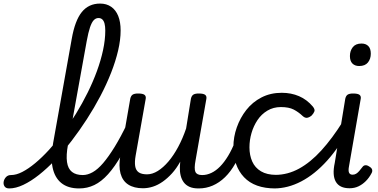

<svg xmlns="http://www.w3.org/2000/svg" viewBox="-175 -1039 2120 1076"><path d="M-123 17Q-142 17 -149.5 5.5Q-157 -6 -154.5 -20.5Q-152 -35 -141.5 -46.5Q-131 -58 -113 -58Q-84 -58 -50 -75.5Q-16 -93 22 -124.5Q60 -156 99.5 -199Q139 -242 177.5 -293.5Q216 -345 251 -402Q286 -459 316 -519.5Q346 -580 368 -640Q390 -700 402.5 -758Q415 -816 415 -868Q415 -883 428 -890.5Q441 -898 458 -898Q475 -898 488 -890.5Q501 -883 501 -868Q501 -816 487 -756Q473 -696 447.5 -631Q422 -566 387.5 -500.5Q353 -435 312 -371.5Q271 -308 226.5 -250Q182 -192 135.5 -143.5Q89 -95 43.5 -59Q-2 -23 -44.5 -3Q-87 17 -123 17ZM268 17Q206 17 168.5 -13.5Q131 -44 119.5 -101.5Q108 -159 123 -239L227 -821Q245 -924 283.5 -971.5Q322 -1019 386 -1019Q422 -1019 448 -1001Q474 -983 487.5 -949.5Q501 -916 501 -868Q501 -849 488 -840Q475 -831 458 -831Q441 -831 428 -840Q415 -849 415 -868Q415 -891 411 -906.5Q407 -922 398.5 -930Q390 -938 377 -938Q362 -938 350.5 -926Q339 -914 329.5 -886Q320 -858 311 -809L206 -228Q195 -169 200.5 -131Q206 -93 228.5 -75.5Q251 -58 289 -58Q303 -58 309.5 -46.5Q316 -35 314 -20.5Q312 -6 300.5 5.5Q289 17 268 17Z M269 17Q255 17 248.5 5.5Q242 -6 244 -20.5Q246 -35 257 -46.5Q268 -58 289 -58Q316 -58 344.5 -74Q373 -90 403 -125Q433 -160 467 -215Q501 -270 539 -349Q546 -362 559 -361.5Q572 -361 580.5 -351.5Q589 -342 584 -330Q544 -236 506 -170Q468 -104 430.5 -62.5Q393 -21 353.5 -2Q314 17 269 17Z M626 16Q576 16 544 -4.5Q512 -25 500.5 -66.5Q489 -108 500 -170L555 -486Q559 -503 569 -509Q579 -515 599 -515Q626 -515 635.5 -507Q645 -499 641 -482L585 -166Q579 -132 582.5 -108.5Q586 -85 602 -73.5Q618 -62 649 -62Q679 -62 709.5 -81Q740 -100 769 -134Q798 -168 823.5 -215.5Q849 -263 868 -319L895 -486Q899 -503 909 -509Q919 -515 939 -515Q966 -515 975.5 -507Q985 -499 981 -482L921 -141Q912 -94 920 -76Q928 -58 957 -58Q971 -58 977.5 -46.5Q984 -35 982 -20.5Q980 -6 969 5.5Q958 17 937 17Q907 17 887 8Q867 -1 855 -17Q843 -33 837.5 -55Q832 -77 833 -104L835 -133Q814 -95 789 -67.5Q764 -40 737 -21Q710 -2 682 7Q654 16 626 16Z M939 17Q925 17 918.5 5.5Q912 -6 914 -20.5Q916 -35 927 -46.5Q938 -58 959 -58Q984 -58 1009.5 -70Q1035 -82 1058.5 -106Q1082 -130 1103.5 -165.5Q1125 -201 1143 -247Q1148 -261 1161 -262Q1174 -263 1184.5 -255Q1195 -247 1190 -233Q1171 -171 1144.5 -124Q1118 -77 1086 -46Q1054 -15 1017 1Q980 17 939 17Z M1368 17Q1252 17 1192.5 -46Q1133 -109 1133 -216Q1133 -271 1152 -325Q1171 -379 1205.5 -423Q1240 -467 1290.5 -493Q1341 -519 1404 -519Q1457 -519 1501 -500Q1545 -481 1578 -442Q1591 -426 1587 -415Q1583 -404 1572 -392Q1559 -381 1546.5 -379Q1534 -377 1521 -389Q1498 -411 1471 -425Q1444 -439 1399 -439Q1357 -439 1323.5 -419Q1290 -399 1268 -366Q1246 -333 1234.5 -293.5Q1223 -254 1223 -213Q1223 -169 1238.5 -134Q1254 -99 1287.5 -79Q1321 -59 1373 -59Q1387 -59 1393.5 -47.5Q1400 -36 1399 -21Q1398 -6 1390 5.5Q1382 17 1368 17Z M1361 17Q1343 17 1335 5.5Q1327 -6 1328.5 -21Q1330 -36 1340 -47.5Q1350 -59 1368 -59Q1437 -59 1501 -94Q1565 -129 1626 -196Q1687 -263 1747 -359Q1752 -367 1764 -362.5Q1776 -358 1785 -348.5Q1794 -339 1788 -330Q1728 -216 1658.5 -139Q1589 -62 1513.5 -22.5Q1438 17 1361 17Z M1784 16Q1728 16 1707 -20.5Q1686 -57 1701 -126L1760 -486Q1764 -503 1774 -509Q1784 -515 1804 -515Q1831 -515 1840.5 -507Q1850 -499 1846 -482L1781 -108Q1776 -83 1781 -71.5Q1786 -60 1801 -60Q1812 -60 1821 -65.5Q1830 -71 1838.5 -81Q1847 -91 1857 -104Q1863 -112 1872.5 -113Q1882 -114 1894 -106Q1908 -98 1910.5 -88Q1913 -78 1907 -68Q1894 -43 1875 -24Q1856 -5 1833.5 5.5Q1811 16 1784 16ZM1838 -669Q1814 -669 1800 -683Q1786 -697 1786 -725Q1786 -754 1802 -774.5Q1818 -795 1851 -795Q1875 -795 1889 -781Q1903 -767 1903 -738Q1903 -709 1887 -689Q1871 -669 1838 -669Z"/></svg>

Font: Playwrite ZA
Style: Regular
Weight: 400
Designer: Veronika Burian, José Scaglione
Foundry: TypeTogether
Version: Version 1.002